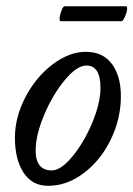

<svg xmlns="http://www.w3.org/2000/svg" viewBox="-20 -582 427 615"><path d="M173.8 -514.2Q169.9 -516.1 171.1 -526.6Q172.4 -537.1 177.5 -549.6Q182.6 -562 187 -562H384.8Q388.2 -560.1 386.7 -549.6Q385.3 -539.1 379.4 -526.6Q373.5 -514.2 369.1 -514.2ZM133.8 13.2Q83 13.2 55.4 -29.1Q27.8 -71.3 27.8 -141.1Q27.8 -206.5 61.5 -271Q95.2 -335.4 148.4 -375.7Q201.7 -416 254.9 -416Q309.6 -416 338.4 -377.2Q367.2 -338.4 367.2 -273.9Q367.2 -202.1 335.2 -135.7Q303.2 -69.3 249 -28.1Q194.8 13.2 133.8 13.2ZM146 -36.1Q174.8 -36.1 211.9 -80.8Q249 -125.5 275.4 -188.7Q301.8 -252 301.8 -300.8Q301.8 -372.1 256.8 -372.1Q226.1 -372.1 187.3 -325.2Q148.4 -278.3 121.3 -213.6Q94.2 -148.9 94.2 -100.1Q94.2 -36.1 146 -36.1Z"/></svg>

Font: Junicode SmCond Medium
Style: Italic
Weight: 500
Width: 4
Italic angle: -11°
Designer: Peter S. Baker
Version: Version 2.206